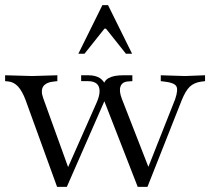

<svg xmlns="http://www.w3.org/2000/svg" viewBox="-33 -730 821 750"><path d="M190 0 67 -339Q54 -374 37.5 -392Q21 -410 -2 -412L-13 -413V-436L93 -433L191 -436V-413L181 -412Q147 -409 136 -392.5Q125 -376 136 -346L244 -47L220 -48L344 -328Q356 -355 356 -374Q356 -413 310 -413H284V-436H312Q369 -436 381 -390H371Q371 -436 449 -436H484V-413L469 -412Q445 -411 438 -393Q431 -375 443 -344L558 -49H535L651 -342Q664 -380 655.5 -393.5Q647 -407 611 -411L595 -413V-436L689 -433L768 -436V-413L752 -411Q725 -407 708.5 -391.5Q692 -376 677 -339L543 0H505L369 -349H381L228 0ZM273 -520 367 -710H389L483 -520H459L381 -618H375L297 -520Z"/></svg>

Font: Baskervville SC
Style: Regular
Weight: 400
Designer: Alexis Faudot, Rémi Forte, Morgane Pierson, Rafael Ribas, Tanguy Vanlaeys, Rosalie Wagner, Thomas Huot-Marchand
Foundry: ANRT
Version: Version 1.100